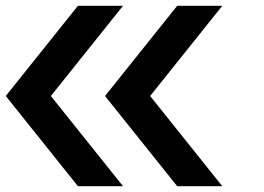

<svg xmlns="http://www.w3.org/2000/svg" viewBox="-20 -770 915 665"><path d="M750 -125H593.8L343.8 -437.5L593.8 -750H750L500 -437.5ZM406.2 -125H250L0 -437.5L250 -750H406.2L156.2 -437.5Z"/></svg>

Font: CraftyPE
Style: Regular
Weight: 400
Designer: Erek Butcher
Foundry: Haunted Coop
Version: Version 0.018;April 4, 2024;FontCreator 15.0.0.2962 64-bit